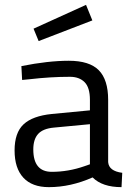

<svg xmlns="http://www.w3.org/2000/svg" viewBox="-20 -760 541 790"><path d="M425 -349V-93Q428 -56 483 -49L480 10Q401 10 361 -30Q271 10 181 10Q112 10 76 -29Q40 -68 40 -141Q40 -214 77 -248.5Q114 -283 193 -291L350 -306V-349Q350 -400 328 -422Q306 -444 268 -444Q188 -444 102 -434L71 -431L68 -488Q178 -510 263 -510Q348 -510 386.5 -471Q425 -432 425 -349ZM117 -145Q117 -53 193 -53Q261 -53 327 -76L350 -84V-249L202 -235Q157 -231 137 -209Q117 -187 117 -145ZM118 -642 334 -740 360 -676 139 -591Z"/></svg>

Font: Titillium Web
Style: Regular
Weight: 400
Version: Version 1.002;PS 57.000;hotconv 1.0.70;makeotf.lib2.5.55311